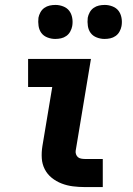

<svg xmlns="http://www.w3.org/2000/svg" viewBox="-20 -759 540 779"><path d="M324 0Q300 0 276 -3Q252 -6 230 -14.5Q208 -23 190 -37.5Q172 -52 161.5 -72.5Q151 -93 149.5 -117Q148 -141 152 -166L192 -406H94V-520H349L287 -147Q286 -140 288.5 -133Q291 -126 296 -121.5Q301 -117 309 -115.5Q317 -114 324 -114H397V0ZM404 -601Q388 -601 372.5 -607Q357 -613 348 -625Q339 -637 336.5 -653.5Q334 -670 336 -687Q338 -698 344 -709Q350 -720 360 -727Q370 -734 381.5 -736.5Q393 -739 405 -739Q421 -739 436.5 -733Q452 -727 461 -715Q470 -703 473 -686.5Q476 -670 473 -653Q471 -642 465 -631Q459 -620 449 -613Q439 -606 427.5 -603.5Q416 -601 404 -601ZM204 -601Q188 -601 172.5 -607Q157 -613 148 -625Q139 -637 136.5 -653.5Q134 -670 136 -687Q138 -698 144 -709Q150 -720 160 -727Q170 -734 181.5 -736.5Q193 -739 205 -739Q221 -739 236.5 -733Q252 -727 261 -715Q270 -703 273 -686.5Q276 -670 273 -653Q271 -642 265 -631Q259 -620 249 -613Q239 -606 227.5 -603.5Q216 -601 204 -601Z"/></svg>

Font: Iosevka Curly Slab Heavy
Style: Italic
Weight: 900
Italic angle: -9°
Monospace: yes
Designer: Belleve Invis
Foundry: Belleve Invis
Version: Version 22.1.2; ttfautohint (v1.8.4)